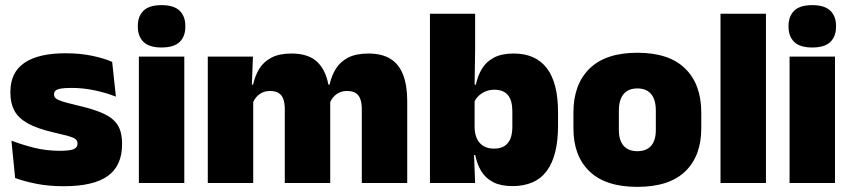

<svg xmlns="http://www.w3.org/2000/svg" viewBox="-20 -713 3318 748"><path d="M228.5 12.5Q170 12.5 122 3Q74 -6.5 39 -19.5L24.5 -165Q63.5 -150 111.2 -137.8Q159 -125.5 213 -125.5Q252.5 -125.5 267.2 -132Q282 -138.5 282 -153V-154Q282 -165 273.5 -171.5Q265 -178 243.8 -183.8Q222.5 -189.5 185 -198Q123.5 -212.5 87.5 -232.8Q51.5 -253 36 -282Q20.5 -311 20.5 -351V-355Q20.5 -431 75.2 -468.2Q130 -505.5 235 -505.5Q291.5 -505.5 338.2 -495.8Q385 -486 417 -472L431.5 -336.5Q395 -351 350 -360.8Q305 -370.5 258 -370.5Q231 -370.5 216.2 -367.8Q201.5 -365 196 -359.5Q190.5 -354 190.5 -346V-345Q190.5 -336 197.5 -329.8Q204.5 -323.5 224 -317.5Q243.5 -311.5 281 -302.5Q342.5 -288.5 381 -271.5Q419.5 -254.5 437.5 -227.2Q455.5 -200 455.5 -153.5V-150.5Q455.5 -67.5 400 -27.5Q344.5 12.5 228.5 12.5Z M521 0V-492.5H698V0ZM609.5 -528Q561 -528 539 -549.8Q517 -571.5 517 -608.5V-612.5Q517 -649.5 539 -671.2Q561 -693 609.5 -693Q657.5 -693 679.8 -671.2Q702 -649.5 702 -612.5V-608.5Q702 -571 679.8 -549.5Q657.5 -528 609.5 -528Z M1389.5 0V-288Q1389.5 -310 1384.2 -325.8Q1379 -341.5 1366.5 -350Q1354 -358.5 1332 -358.5Q1314.5 -358.5 1301.2 -352Q1288 -345.5 1278.8 -334.8Q1269.5 -324 1264.5 -310.5L1249 -383.5H1264Q1271.5 -418 1288.5 -445.2Q1305.5 -472.5 1336.2 -488.5Q1367 -504.5 1415.5 -504.5Q1467.5 -504.5 1500.8 -484Q1534 -463.5 1550.2 -422.2Q1566.5 -381 1566.5 -318.5V0ZM789.5 0V-492.5H965.5L960 -352.5L966.5 -348V0ZM1089.5 0V-288Q1089.5 -310 1084.2 -325.8Q1079 -341.5 1066.5 -350Q1054 -358.5 1032 -358.5Q1014.5 -358.5 1001.2 -352Q988 -345.5 978.8 -334.8Q969.5 -324 964.5 -310.5L937.5 -383.5H966Q973.5 -418 990.2 -445.2Q1007 -472.5 1037.5 -488.5Q1068 -504.5 1115.5 -504.5Q1184 -504.5 1218.8 -469Q1253.5 -433.5 1262 -366.5Q1263 -356.5 1264.8 -341Q1266.5 -325.5 1266.5 -314V0Z M1976 12Q1931.5 12 1902 -3Q1872.5 -18 1855.5 -45.2Q1838.5 -72.5 1831.5 -109H1789L1829 -216.5Q1829.5 -191 1838.2 -172.5Q1847 -154 1863.8 -144Q1880.5 -134 1904.5 -134Q1940 -134 1958 -155.2Q1976 -176.5 1976 -219V-279Q1976 -322 1958.5 -342.8Q1941 -363.5 1905.5 -363.5Q1886.5 -363.5 1870.5 -356.5Q1854.5 -349.5 1843 -337.8Q1831.5 -326 1826 -311.5L1785.5 -383.5H1834Q1841 -417.5 1857.5 -445Q1874 -472.5 1904.2 -488.5Q1934.5 -504.5 1981.5 -504.5Q2066.5 -504.5 2110.2 -447.5Q2154 -390.5 2154 -275.5V-223Q2154 -106.5 2110.2 -47.2Q2066.5 12 1976 12ZM1655 0V-659.5H1831V-517L1828.5 -352L1829 -340V-158L1826 -128.5L1831 0Z M2463 15Q2339.5 15 2276.8 -45.2Q2214 -105.5 2214 -212.5V-275Q2214 -384.5 2277 -446Q2340 -507.5 2463 -507.5Q2586.5 -507.5 2649.2 -446Q2712 -384.5 2712 -275V-212.5Q2712 -105.5 2649.5 -45.2Q2587 15 2463 15ZM2463 -124Q2498.5 -124 2516.8 -145.2Q2535 -166.5 2535 -206V-282Q2535 -324.5 2516.8 -346.5Q2498.5 -368.5 2463 -368.5Q2428 -368.5 2409.5 -346.5Q2391 -324.5 2391 -282V-206Q2391 -166.5 2409.5 -145.2Q2428 -124 2463 -124Z M2787 0V-659.5H2964V0Z M3056 0V-492.5H3233V0ZM3144.5 -528Q3096 -528 3074 -549.8Q3052 -571.5 3052 -608.5V-612.5Q3052 -649.5 3074 -671.2Q3096 -693 3144.5 -693Q3192.5 -693 3214.8 -671.2Q3237 -649.5 3237 -612.5V-608.5Q3237 -571 3214.8 -549.5Q3192.5 -528 3144.5 -528Z"/></svg>

Font: Anek Gurmukhi Medium ExtraBold
Style: Regular
Weight: 800
Version: Version 1.003